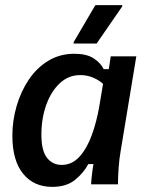

<svg xmlns="http://www.w3.org/2000/svg" viewBox="-20 -720 578 750"><path d="M184.2 10Q111.7 10 70 -41.7Q28.3 -93.3 28.3 -190Q28.3 -249.2 45 -306.2Q61.7 -363.3 92.9 -409.6Q124.2 -455.8 169.2 -482.9Q214.2 -510 270.8 -510Q318.3 -510 345.8 -492.1Q373.3 -474.2 385 -450H405L412.5 -500H512.5L451.7 -132.5Q445.8 -100 443.3 -63.3Q440.8 -26.7 440.8 0H335.8Q336.7 -16.7 339.2 -38.3Q341.7 -60 345 -79.2H325Q307.5 -45.8 273.8 -17.9Q240 10 184.2 10ZM220.8 -75.8Q261.7 -75.8 290.8 -108.3Q320 -140.8 338.8 -192.9Q357.5 -245 367.5 -302.5L382.5 -392.5Q365.8 -407.5 342.9 -417.1Q320 -426.7 293.3 -426.7Q247.5 -426.7 213.3 -394.6Q179.2 -362.5 160.4 -309.6Q141.7 -256.7 141.7 -194.2Q141.7 -130.8 163.8 -103.3Q185.8 -75.8 220.8 -75.8ZM267.5 -550V-555L352.5 -700H457.5V-695L357.5 -550Z"/></svg>

Font: Familjen Grotesk Medium
Style: Italic
Weight: 500
Italic angle: -9.46201°
Designer: Anders Wikstroem, Jonas Baeckman, Matilda Gysing, Kristian Moeller
Foundry: Familjen STHLM AB
Version: Version 2.002; ttfautohint (v1.8.4.7-5d5b)